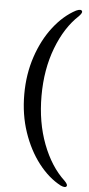

<svg xmlns="http://www.w3.org/2000/svg" viewBox="-58 -756 418 904"><g transform="rotate(5 151.5 -304.5)"><path d="M56 -304Q56 -399.5 83.8 -482.2Q111.5 -565 159 -626Q206.5 -687 264.5 -717.5Q288 -728 293 -717Q296.5 -710 280.5 -693Q215.5 -633 176.5 -531Q137.5 -429 137.5 -304Q137.5 -179 176.2 -77Q215 25 280.5 85.5Q296.5 102 293 109Q288 120 264.5 109.5Q206.5 79 159.2 18Q112 -43 84 -125.5Q56 -208 56 -304Z"/></g></svg>

Font: Fraunces 144pt S050
Style: Regular
Weight: 400
Version: Version 1.000; ttfautohint (v1.8.3)